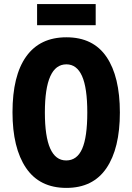

<svg xmlns="http://www.w3.org/2000/svg" viewBox="-20 -907 646 937"><path d="M565 -358Q565 -183 499.5 -86.5Q434 10 304 10Q173 10 107 -87.5Q41 -185 41 -359Q41 -538 108 -631.5Q175 -725 304 -725Q435 -725 500 -629Q565 -533 565 -358ZM199 -358Q199 -124 303 -124Q356 -124 381 -181Q406 -238 406 -358Q406 -478 380.5 -535.5Q355 -593 304 -593Q199 -593 199 -358ZM447 -887V-784H161V-887Z"/></svg>

Font: Noto Sans Lao ExtraCondensed ExtraBold
Style: Regular
Weight: 800
Width: 2
Designer: Monotype Design Team
Foundry: Monotype Imaging Inc.
Version: Version 2.003; ttfautohint (v1.8.4.7-5d5b)